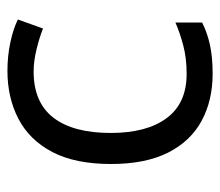

<svg xmlns="http://www.w3.org/2000/svg" viewBox="-58 -527 595 519"><g transform="rotate(-90 239.5 -267.5)"><path d="M299.8 9.8Q227.5 9.8 172.4 -20Q117.2 -49.8 86.4 -110.8Q55.7 -171.9 55.7 -264.6Q55.7 -361.8 88.1 -423.6Q120.6 -485.4 177.7 -515.1Q234.9 -544.9 307.6 -544.9Q347.7 -544.9 385 -536.9Q422.4 -528.8 446.3 -516.6L421.9 -448.7Q397.5 -458.5 365.5 -466.3Q333.5 -474.1 305.7 -474.1Q222.2 -474.1 180.9 -420.7Q139.6 -367.2 139.6 -265.6Q139.6 -168.5 179.7 -114.5Q219.7 -60.5 299.3 -60.5Q341.8 -60.5 376 -69.6Q410.2 -78.6 438 -90.8V-18.6Q411.1 -4.9 378.2 2.4Q345.2 9.8 299.8 9.8Z"/></g></svg>

Font: Open Sans
Style: Regular
Weight: 400
Designer: Monotype Design Team
Foundry: Monotype Imaging Inc.
Version: Version 3.000; ttfautohint (v1.8.4)